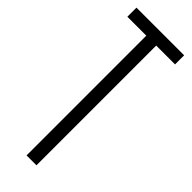

<svg xmlns="http://www.w3.org/2000/svg" viewBox="-265 -821 843 843"><g transform="rotate(45 156.0 -400.0)"><path d="M125.5 0V-743.5H8V-800H304V-743.5H187V0Z"/></g></svg>

Font: Big Shoulders Text Thin Light
Style: Regular
Weight: 300
Version: Version 2.002